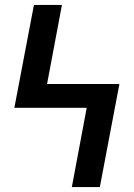

<svg xmlns="http://www.w3.org/2000/svg" viewBox="-20 -755 540 775"><path d="M270 0 330 -320H38L117 -735H230L170 -416H462L383 0Z"/></svg>

Font: Iosevka SS18
Style: Bold
Weight: 700
Monospace: yes
Designer: Belleve Invis
Foundry: Belleve Invis
Version: Version 25.1.1; ttfautohint (v1.8.4)